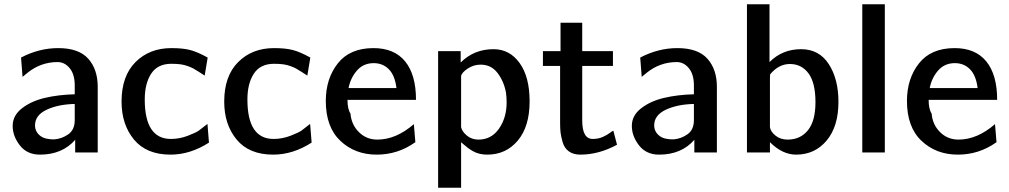

<svg xmlns="http://www.w3.org/2000/svg" viewBox="-20 -710 4699 894"><path d="M328 -271V-312Q328 -364 304.5 -392.5Q281 -421 248 -421Q170 -421 108 -371L85 -352L78 -442Q162 -486 251 -486Q347 -486 391 -436.5Q435 -387 435 -306V0H330V-59Q270 10 166 10Q106 10 72.5 -33Q39 -76 39 -124Q39 -172 82 -205.5Q125 -239 188 -254Q251 -269 328 -271ZM143 -126Q143 -101 160.5 -83.5Q178 -66 205 -63Q214 -61 233 -61Q269 -64 298.5 -85Q328 -106 328 -151V-226Q249 -224 196 -198.5Q143 -173 143 -126Z M546 -237Q546 -356 611 -421Q676 -486 778 -486Q832 -486 866 -477Q900 -468 947 -442L933 -358Q924 -364 906 -375.5Q888 -387 879.5 -391.5Q871 -396 855 -402Q839 -408 821 -410.5Q803 -413 778 -413Q714 -413 684 -367Q654 -321 654 -247Q654 -63 776 -63Q816 -63 855 -78Q894 -93 906.5 -102.5Q919 -112 946 -133L953 -46Q866 10 774 10Q662 10 604 -60Q546 -130 546 -237Z M1024 -237Q1024 -356 1089 -421Q1154 -486 1256 -486Q1310 -486 1344 -477Q1378 -468 1425 -442L1411 -358Q1402 -364 1384 -375.5Q1366 -387 1357.5 -391.5Q1349 -396 1333 -402Q1317 -408 1299 -410.5Q1281 -413 1256 -413Q1192 -413 1162 -367Q1132 -321 1132 -247Q1132 -63 1254 -63Q1294 -63 1333 -78Q1372 -93 1384.5 -102.5Q1397 -112 1424 -133L1431 -46Q1344 10 1252 10Q1140 10 1082 -60Q1024 -130 1024 -237Z M1497 -240Q1497 -344 1553 -415Q1609 -486 1719 -486Q1816 -486 1866.5 -424Q1917 -362 1917 -245H1598Q1598 -202 1612 -181Q1616 -130 1651 -95Q1686 -60 1737 -60Q1824 -60 1907 -132L1914 -48Q1833 10 1734 10Q1633 10 1565 -54Q1497 -118 1497 -240ZM1603 -300H1826Q1819 -358 1791 -387Q1763 -416 1720 -416Q1672 -416 1642 -381.5Q1612 -347 1603 -300Z M2020 164V-472H2125V-419Q2187 -481 2278 -481Q2353 -481 2399.5 -416.5Q2446 -352 2446 -238Q2446 -121 2391 -55.5Q2336 10 2249 10Q2230 10 2213 6Q2196 2 2181.5 -6.5Q2167 -15 2159 -21Q2151 -27 2139.5 -37Q2128 -47 2127 -48V164ZM2127 -357V-325V-118Q2131 -98 2153.5 -79Q2176 -60 2208 -60Q2268 -60 2303.5 -111Q2339 -162 2339 -233Q2339 -256 2336 -279Q2326 -332 2296.5 -370.5Q2267 -409 2218 -409Q2186 -409 2159 -391.5Q2132 -374 2127 -357Z M2508 -403V-472H2590V-604H2691V-472H2834V-403H2691V-149Q2691 -63 2740 -63Q2766 -63 2787 -72.5Q2808 -82 2820 -91.5Q2832 -101 2836 -101L2853 -36Q2768 10 2682 10Q2650 10 2629 -5Q2608 -20 2600 -47.5Q2592 -75 2590 -93.5Q2588 -112 2588 -138V-403Z M3211 -271V-312Q3211 -364 3187.5 -392.5Q3164 -421 3131 -421Q3053 -421 2991 -371L2968 -352L2961 -442Q3045 -486 3134 -486Q3230 -486 3274 -436.5Q3318 -387 3318 -306V0H3213V-59Q3153 10 3049 10Q2989 10 2955.5 -33Q2922 -76 2922 -124Q2922 -172 2965 -205.5Q3008 -239 3071 -254Q3134 -269 3211 -271ZM3026 -126Q3026 -101 3043.5 -83.5Q3061 -66 3088 -63Q3097 -61 3116 -61Q3152 -64 3181.5 -85Q3211 -106 3211 -151V-226Q3132 -224 3079 -198.5Q3026 -173 3026 -126Z M3458 0V-690H3563V-421Q3623 -481 3710 -481Q3794 -481 3839 -411.5Q3884 -342 3884 -236Q3884 -121 3829 -55.5Q3774 10 3687 10Q3623 10 3565 -48V0ZM3565 -118Q3568 -97 3591 -78.5Q3614 -60 3647 -60Q3707 -60 3742 -103.5Q3777 -147 3777 -234Q3777 -325 3744.5 -368.5Q3712 -412 3658 -412Q3606 -412 3566 -364Q3565 -356 3565 -338V-158Z M3995 0V-690H4100V0Z M4203 -240Q4203 -344 4259 -415Q4315 -486 4425 -486Q4522 -486 4572.5 -424Q4623 -362 4623 -245H4304Q4304 -202 4318 -181Q4322 -130 4357 -95Q4392 -60 4443 -60Q4530 -60 4613 -132L4620 -48Q4539 10 4440 10Q4339 10 4271 -54Q4203 -118 4203 -240ZM4309 -300H4532Q4525 -358 4497 -387Q4469 -416 4426 -416Q4378 -416 4348 -381.5Q4318 -347 4309 -300Z"/></svg>

Font: Coval
Style: Medium
Weight: 500
Foundry: Context Ltd
Version: Version 001.000